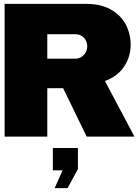

<svg xmlns="http://www.w3.org/2000/svg" viewBox="-20 -708 721 995"><path d="M657.2 -477.1Q657.2 -413.6 623 -362.8Q589.4 -312.5 523.9 -288.1L676.8 0H429.2L307.1 -251H225.1V0H3.9V-688H424.8Q500.5 -688 551.8 -660.2Q603 -632.3 630.9 -583Q657.2 -531.7 657.2 -477.1ZM432.1 -467.8Q432.1 -495.1 414.1 -513.2Q396.5 -530.8 370.1 -530.8H225.1V-403.8H370.1Q396.5 -403.8 414.1 -422.9Q432.1 -440.9 432.1 -467.8ZM383.8 168 330.1 267.1H263.2L304.2 174.8H253.9V59.1H383.8Z"/></svg>

Font: Archivo-RBTV
Style: Regular
Weight: 500
Designer: Hector Gatti
Foundry: Hector Gatti
Version: ""